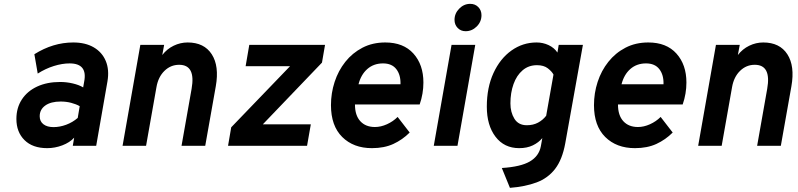

<svg xmlns="http://www.w3.org/2000/svg" viewBox="-20 -738 4040 972"><path d="M219 12Q145 12 104 -28.8Q63 -69.5 63 -136Q63 -192 90.5 -234.2Q118 -276.5 168 -299.8Q218 -323 284.5 -323Q317 -323 348.8 -315.5Q380.5 -308 401 -295.5L406 -324Q424.5 -417 332.5 -417Q295 -417 252.5 -403.8Q210 -390.5 171 -365.5L154 -463.5Q248.5 -523 351 -523Q412.5 -523 454.8 -498.2Q497 -473.5 515.5 -429.2Q534 -385 524 -326L467 0H348.5L355.5 -41Q333 -16.5 295.5 -2.2Q258 12 219 12ZM251 -94.5Q282.5 -94.5 315 -106.5Q347.5 -118.5 373.5 -141L383.5 -200.5Q365 -211 340 -217.5Q315 -224 287 -224Q237.5 -224 209.2 -203.8Q181 -183.5 181 -149.5Q181 -123.5 199.8 -109Q218.5 -94.5 251 -94.5Z M600.5 0 690.5 -511H811L801.5 -459.5Q825 -490 859 -506.5Q893 -523 930 -523Q1013.5 -523 1052 -463.2Q1090.5 -403.5 1072.5 -301.5L1019 0H899L950 -288.5Q971.5 -410 887 -410Q844 -410 812.5 -379.2Q781 -348.5 772 -296.5L719.5 0Z M1134.5 0 1150.5 -93.5 1448.5 -403H1223.5L1242 -511H1625.5L1610 -421L1310.5 -108.5H1553.5L1534.5 0Z M1863 12Q1769.5 12 1712.5 -44.5Q1655.5 -101 1655.5 -205.5Q1655.5 -266.5 1674 -323.2Q1692.5 -380 1728.2 -425Q1764 -470 1815 -496.5Q1866 -523 1930.5 -523Q2022.5 -523 2073 -466.8Q2123.5 -410.5 2123.5 -320.5Q2123.5 -263.5 2104.5 -209H1777Q1777 -154 1804 -124.5Q1831 -95 1878 -95Q1908 -95 1939 -109Q1970 -123 1993 -146L2054 -67Q2017.5 -30.5 1971.2 -9.2Q1925 12 1863 12ZM1795 -311.5H2007.5Q2009 -358.5 1986.5 -387.8Q1964 -417 1919 -417Q1872 -417 1839.8 -388.8Q1807.5 -360.5 1795 -311.5Z M2337 -580Q2313 -580 2297 -596.5Q2281 -613 2281 -637.5Q2281 -670 2304.8 -694.2Q2328.5 -718.5 2360.5 -718.5Q2385.5 -718.5 2401.5 -702Q2417.5 -685.5 2417.5 -661Q2417.5 -628 2393.5 -604Q2369.5 -580 2337 -580ZM2176 0 2266 -511H2386L2296 0Z M2561.5 213 2520.5 112.5Q2616 106.5 2662.2 79.5Q2708.5 52.5 2718 2.5L2725.5 -39Q2707 -16.5 2677.5 -2.2Q2648 12 2608.5 12Q2532.5 12 2488.5 -45.8Q2444.5 -103.5 2444.5 -198Q2444.5 -295 2478.2 -368.2Q2512 -441.5 2569.2 -482.2Q2626.5 -523 2696.5 -523Q2728.5 -523 2757 -509.8Q2785.5 -496.5 2802 -472L2808.5 -511H2931L2841.5 -12Q2826.5 70 2790.2 117Q2754 164 2696.5 185.5Q2639 207 2561.5 213ZM2647 -104Q2679 -104 2703.5 -117Q2728 -130 2745 -152L2782 -360.5Q2774 -376 2753.5 -392Q2733 -408 2698.5 -408Q2656 -408 2625.8 -382.2Q2595.5 -356.5 2579.8 -312.5Q2564 -268.5 2564 -214.5Q2564 -169.5 2584.2 -136.8Q2604.5 -104 2647 -104Z M3194.5 12Q3101 12 3044 -44.5Q2987 -101 2987 -205.5Q2987 -266.5 3005.5 -323.2Q3024 -380 3059.8 -425Q3095.5 -470 3146.5 -496.5Q3197.5 -523 3262 -523Q3354 -523 3404.5 -466.8Q3455 -410.5 3455 -320.5Q3455 -263.5 3436 -209H3108.5Q3108.5 -154 3135.5 -124.5Q3162.5 -95 3209.5 -95Q3239.5 -95 3270.5 -109Q3301.5 -123 3324.5 -146L3385.5 -67Q3349 -30.5 3302.8 -9.2Q3256.5 12 3194.5 12ZM3126.5 -311.5H3339Q3340.5 -358.5 3318 -387.8Q3295.5 -417 3250.5 -417Q3203.5 -417 3171.2 -388.8Q3139 -360.5 3126.5 -311.5Z M3514.5 0 3604.5 -511H3725L3715.5 -459.5Q3739 -490 3773 -506.5Q3807 -523 3844 -523Q3927.5 -523 3966 -463.2Q4004.5 -403.5 3986.5 -301.5L3933 0H3813L3864 -288.5Q3885.5 -410 3801 -410Q3758 -410 3726.5 -379.2Q3695 -348.5 3686 -296.5L3633.5 0Z"/></svg>

Font: Overpass
Style: Bold Italic
Weight: 700
Italic angle: -10°
Designer: Delve Withrington, Dave Bailey, Thomas Jockin
Foundry: Delve Fonts LLC
Version: Version 4.000; ttfautohint (v1.8.3)